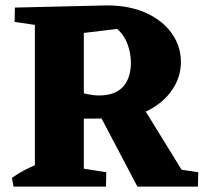

<svg xmlns="http://www.w3.org/2000/svg" viewBox="-20 -690 759 710"><path d="M261 -251 252 -357Q278 -347 302.5 -342Q327 -337 346 -337Q378 -337 400.5 -346Q423 -355 437 -371.5Q451 -388 457.5 -410Q464 -432 464 -458Q464 -493 451.5 -527Q439 -561 413 -583L280 -567L35 -662L374 -670Q460 -670 521.5 -641.5Q583 -613 616 -565.5Q649 -518 649 -461Q649 -405 616.5 -357.5Q584 -310 527 -281Q470 -252 395 -252ZM30 0 24 -32Q46 -48 71 -61Q96 -74 123 -85L124 0ZM232 0 235 -75 373 -53 372 0ZM109 0V-662H290V0ZM572 0 575 -74 713 -53 712 0ZM156 -591 34 -609 35 -662H157ZM488 0 335 -291 505 -300 690 0Z"/></svg>

Font: Eczar
Style: Bold
Weight: 700
Designer: Vaibhav Singh
Foundry: Rosetta Type Foundry
Version: Version 2.000